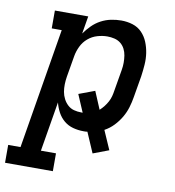

<svg xmlns="http://www.w3.org/2000/svg" viewBox="-127 -601 810 890"><g transform="rotate(10 278.0 -156.5)"><path d="M-44 215V131H14L108 -436H61V-520H218L204 -437Q219 -458 237 -476Q255 -494 277.5 -506Q300 -518 324.5 -523Q349 -528 373 -528Q401 -528 426.5 -520Q452 -512 470 -493.5Q488 -475 498 -450.5Q508 -426 512 -399.5Q516 -373 514 -345Q512 -317 508 -289L491 -189Q487 -164 479.5 -139Q472 -114 458.5 -91Q445 -68 426 -48Q407 -28 383 -15L422 74L348 102L307 7Q302 8 297.5 8Q293 8 288 8Q263 8 239 1.5Q215 -5 196.5 -20.5Q178 -36 166.5 -57.5Q155 -79 149 -103L110 131H181V215ZM264 -76H270L235 -158L310 -186L345 -103Q356 -113 365 -124.5Q374 -136 381 -149Q388 -162 391.5 -175.5Q395 -189 397 -203L414 -303Q417 -320 417 -337Q417 -354 414.5 -370.5Q412 -387 404.5 -401.5Q397 -416 384.5 -426Q372 -436 355.5 -440Q339 -444 322 -444Q299 -444 275 -437Q251 -430 231.5 -413.5Q212 -397 201 -374Q190 -351 186 -328L169 -228Q166 -210 165.5 -191.5Q165 -173 168 -156Q171 -139 179 -123.5Q187 -108 199.5 -96.5Q212 -85 228.5 -80.5Q245 -76 264 -76Z"/></g></svg>

Font: Iosevka Etoile Medium
Style: Italic
Weight: 500
Italic angle: -9°
Designer: Belleve Invis
Foundry: Belleve Invis
Version: Version 22.1.2; ttfautohint (v1.8.4)